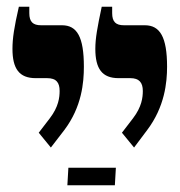

<svg xmlns="http://www.w3.org/2000/svg" viewBox="-20 -667 533 570"><path d="M378 -229 417 -281C469 -350 476 -422 476 -469C476 -557 455 -592 410 -592H348C324 -592 313 -602 313 -628V-647H282C269 -586 263 -553 263 -522C263 -463 283 -435 332 -435H367C393 -435 404 -422 404 -397C404 -378 401 -350 375 -316L342 -273ZM131 -229 171 -281C223 -350 229 -422 229 -469C229 -557 209 -592 164 -592H102C78 -592 67 -602 67 -628V-647H36C22 -586 17 -553 17 -522C17 -463 37 -435 86 -435H120C147 -435 157 -422 157 -397C157 -378 154 -350 128 -316L95 -273ZM180 -117H321L324 -169H183Z"/></svg>

Font: Noto Serif Hebrew ExtraCondensed ExtraBold
Style: Regular
Weight: 800
Width: 2
Designer: Monotype Design Team
Foundry: Monotype Imaging Inc.
Version: Version 2.004